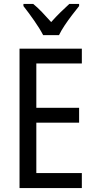

<svg xmlns="http://www.w3.org/2000/svg" viewBox="-20 -963 488 983"><path d="M399 0H80V-714H399V-638H166V-411H385V-335H166V-77H399ZM201 -783Q184 -816 155 -857.5Q126 -899 100 -932V-943H150Q171 -926 195 -901Q219 -876 242 -850Q268 -879 288.5 -899Q309 -919 335 -943H385V-932Q369 -912 349 -886Q329 -860 311 -833Q293 -806 282 -783Z"/></svg>

Font: Noto Sans Thai Cond
Style: Regular
Weight: 400
Width: 3
Designer: Monotype Design Team
Foundry: Monotype Imaging Inc.
Version: Version 2.002; ttfautohint (v1.8.4.7-5d5b)